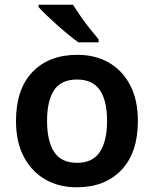

<svg xmlns="http://www.w3.org/2000/svg" viewBox="-20 -786 654 816"><path d="M566 -272Q566 -137 496 -63.5Q426 10 306 10Q231 10 173 -23Q115 -56 81.5 -119Q48 -182 48 -272Q48 -407 118 -480Q188 -553 309 -553Q385 -553 442.5 -520Q500 -487 533 -424.5Q566 -362 566 -272ZM180 -272Q180 -187 210 -140.5Q240 -94 308 -94Q374 -94 404.5 -140.5Q435 -187 435 -272Q435 -358 404.5 -403Q374 -448 307 -448Q240 -448 210 -403Q180 -358 180 -272ZM290 -766Q304 -744 323 -716.5Q342 -689 362.5 -663.5Q383 -638 399 -619V-606H313Q295 -619 271 -638.5Q247 -658 222.5 -680Q198 -702 177 -722Q156 -742 144 -756V-766Z"/></svg>

Font: Noto Sans Kawi SemiBold
Style: Regular
Weight: 600
Designer: Fadhl Haqq
Version: Version 1.000